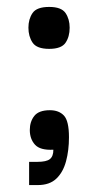

<svg xmlns="http://www.w3.org/2000/svg" viewBox="-20 -432 274 554"><path d="M122 -291Q86 -291 74 -309Q62 -327 62 -352Q62 -377 74 -394.5Q86 -412 122 -412Q157 -412 169 -394.5Q181 -377 181 -352Q181 -326 169 -308.5Q157 -291 122 -291ZM64 102V35H88Q114 35 124 27Q134 19 134 0Q96 2 81 -14.5Q66 -31 66 -57Q66 -81 79 -97.5Q92 -114 124 -114Q150 -114 164.5 -98.5Q179 -83 179 -36Q179 2 170.5 33.5Q162 65 142.5 83.5Q123 102 89 102Z"/></svg>

Font: Darker Grotesque
Style: Bold
Weight: 700
Designer: Gabriel Lam
Foundry: TypeRant
Version: Version 1.000;gftools[0.9.28]